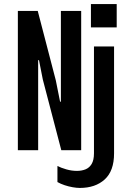

<svg xmlns="http://www.w3.org/2000/svg" viewBox="-20 -740 640 946"><path d="M68 0V-686H166L255 -344L276 -239H280V-686H380V0H282L191 -348L172 -444L168 -443V0ZM373 186Q358 186 338 182.5Q318 179 298.5 172.5Q279 166 263 157V78Q281 87 307 94.5Q333 102 359 102Q382 102 401 94.5Q420 87 431.5 68Q443 49 443 15V-511H542V16Q542 102 496 144Q450 186 373 186ZM428 -605V-720H555V-605Z"/></svg>

Font: Chivo Mono Medium Medium
Style: Regular
Weight: 500
Monospace: yes
Version: Version 1.008